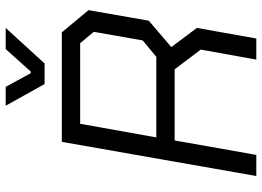

<svg xmlns="http://www.w3.org/2000/svg" viewBox="-146 -796 942 691"><g transform="rotate(-90 325.5 -451.0)"><path d="M596 -387 501 -306 570 -214 532 0H456L492 -200L421 -294H165L113 0H37L160 -700H554L634 -604ZM556 -585 515 -634H225L176 -360H466L525 -409ZM290 -902H358L407 -812H413L494 -902H570L442 -762H368Z"/></g></svg>

Font: Chakra Petch
Style: Italic
Weight: 400
Italic angle: -10°
Designer: Katatrad Aksorn Co.,Ltd.
Foundry: Cadson Demak Co.,Ltd.
Version: Version 1.000; ttfautohint (v1.6)